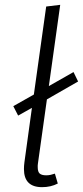

<svg xmlns="http://www.w3.org/2000/svg" viewBox="-20 -763 343 794"><path d="M229 -743 182 -407 284 -465 303 -426 174 -352 137 -88Q136 -83 136 -79V-72Q136 -52 144.5 -45Q153 -38 171 -38Q181 -38 189.5 -40Q198 -42 207 -45L219 -4Q190 11 154 11Q79 11 79 -64Q79 -71 79.5 -77.5Q80 -84 81 -92L112 -317L55 -285L35 -324L120 -372L171 -736Z"/></svg>

Font: Glekhifnjqigglhiwekvrgaqftz
Style: Regular
Weight: 300
Italic angle: -8°
Designer: Carrois Corporate & Edenspiekermann
Foundry: Carrois Corporate GbR & Edenspiekermann AG
Version: Version 2.001